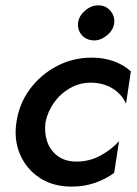

<svg xmlns="http://www.w3.org/2000/svg" viewBox="-20 -684 510 713"><path d="M149 -230Q157 -270 181 -303.5Q205 -337 240.5 -357Q276 -377 317 -377Q362 -377 397 -356Q432 -335 448 -299L466 -419Q440 -443 402.5 -456.5Q365 -470 321 -470Q251 -470 191 -438.5Q131 -407 91 -353Q51 -299 41 -230Q31 -165 54.5 -110.5Q78 -56 127.5 -23.5Q177 9 246 9Q293 9 333 -5Q373 -19 404 -42L422 -160Q395 -129 352.5 -106Q310 -83 260 -84Q220 -85 193 -105.5Q166 -126 155 -159Q144 -192 149 -230ZM270 -600Q267 -573 283.5 -554Q300 -535 328 -534Q353 -533 377 -552.5Q401 -572 404 -598Q407 -624 390 -644Q373 -664 346 -664Q320 -665 296.5 -645Q273 -625 270 -600Z"/></svg>

Font: Jost Medium
Style: Italic
Weight: 500
Italic angle: -5°
Version: Version 3.710